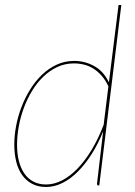

<svg xmlns="http://www.w3.org/2000/svg" viewBox="-20 -740 537 766"><path d="M373 0Q369 0 368 -2.2Q367 -4.5 367 -7L391.5 -216Q372 -167 346.2 -126.2Q320.5 -85.5 291.2 -56Q262 -26.5 229.5 -10.2Q197 6 164 6Q131.5 6 107.5 -7Q83.5 -20 67.8 -42.5Q52 -65 44.5 -96Q37 -127 37 -163Q37 -198.5 44.2 -237.2Q51.5 -276 65.8 -313.2Q80 -350.5 100.8 -383.8Q121.5 -417 148 -442.2Q174.5 -467.5 206.5 -482.2Q238.5 -497 276 -497Q319 -497 356.2 -476.2Q393.5 -455.5 414.5 -411.5L453 -720H464L376 0ZM164 -4Q196 -4 228 -20.5Q260 -37 289.8 -68Q319.5 -99 346 -143Q372.5 -187 393.5 -242L412.5 -395.5Q400.5 -421 385.2 -438.2Q370 -455.5 352.2 -466.5Q334.5 -477.5 315 -482.2Q295.5 -487 275 -487Q239 -487 208.2 -472.5Q177.5 -458 152.2 -433.5Q127 -409 107.5 -376.8Q88 -344.5 74.8 -308.5Q61.5 -272.5 54.8 -235Q48 -197.5 48 -163Q48 -126.5 55.5 -97.2Q63 -68 77.5 -47.2Q92 -26.5 113.8 -15.2Q135.5 -4 164 -4Z"/></svg>

Font: Lato Hairline
Style: Italic
Weight: 250
Italic angle: -7°
Designer: Lukasz Dziedzic
Foundry: Lukasz Dziedzic
Version: Version 1.104; Western+Polish opensource